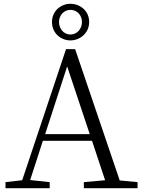

<svg xmlns="http://www.w3.org/2000/svg" viewBox="-20 -992 752 1012"><path d="M351 -940C389 -940 412 -909 412 -876C412 -842 388 -810 351 -810C315 -810 291 -842 291 -876C291 -909 315 -940 351 -940ZM351 -779C401 -779 450 -817 450 -876C450 -936 401 -972 351 -972C302 -972 254 -935 254 -876C254 -816 302 -779 351 -779ZM218 -285 334 -642 453 -285ZM611 -41 376 -733H328L97 -42L9 -32V0H242V-32L139 -43L206 -250H465L534 -42L422 -32V0H705V-32Z"/></svg>

Font: Noto Serif CJK JP Light
Style: Regular
Weight: 300
Designer: Ryoko NISHIZUKA 西塚涼子 (kana & ideographs); Frank Grießhammer (Latin, Greek & Cyrillic); Wenlong ZHANG 张文龙 (bopomofo); San
Foundry: Adobe Systems Incorporated
Version: Version 1.001;PS 1.001;hotconv 16.6.54;makeotf.lib2.5.65590